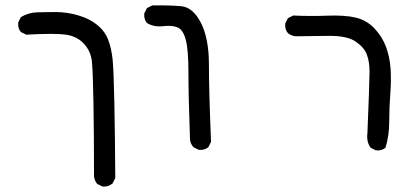

<svg xmlns="http://www.w3.org/2000/svg" viewBox="-20 -433 1540 705"><path d="M356.4 252 336.9 242.2Q327.1 230.5 325.2 214.8Q325.2 64.5 323.2 -52.2Q321.3 -168.9 317.4 -207Q313.5 -245.1 288.1 -272.5Q262.7 -299.8 222.2 -305.7Q181.6 -311.5 76.2 -305.7L56.6 -315.4Q44.9 -329.1 46.9 -350.6L56.6 -370.1Q84 -386.7 115.2 -387.7Q146.5 -388.7 186 -388.7Q225.6 -388.7 267.6 -376.5Q309.6 -364.3 337.9 -340.8Q366.2 -317.4 377.9 -285.2Q389.6 -252.9 393.6 -213.9Q397.5 -174.8 399.9 -55.2Q402.3 64.5 403.3 220.7L393.6 240.2Q377.9 253.9 356.4 252Z M710 117.2 690.4 107.4Q679.7 95.7 677.7 80.1Q671.9 -81.1 671.9 -166Q671.9 -251 662.1 -287.1Q652.3 -323.2 632.8 -332Q613.3 -340.8 579.1 -336.9Q544.9 -333 519.5 -348.6Q507.8 -362.3 509.8 -383.8L519.5 -403.3L539.1 -413.1Q602.5 -414.1 645.5 -410.2Q688.5 -406.2 717.8 -349.1Q747.1 -292 747.1 -196.3Q747.1 -100.6 754.9 87.9L745.1 107.4Q731.4 119.1 710 117.2Z M1360.4 119.1 1340.8 109.4Q1325.2 87.9 1329.1 56.6Q1336.9 -133.8 1336.9 -169.9Q1336.9 -206.1 1327.1 -232.4Q1317.4 -258.8 1286.1 -280.3Q1254.9 -301.8 1188 -301.3Q1121.1 -300.8 1064.5 -299.8Q1048.8 -301.8 1037.1 -311.5Q1025.4 -325.2 1027.3 -346.7L1037.1 -366.2L1056.6 -376Q1118.2 -373 1182.6 -375.5Q1247.1 -377.9 1287.1 -368.2Q1327.1 -358.4 1355.5 -328.1Q1383.8 -297.9 1397.5 -260.7Q1411.1 -223.6 1414.1 -181.6Q1417 -139.6 1413.1 -87.9Q1409.2 -36.1 1409.2 14.2Q1409.2 64.5 1395.5 109.4Q1381.8 121.1 1360.4 119.1Z"/></svg>

Font: NaikaiFont
Style: Regular
Weight: 400
Version: Version 1.67